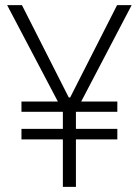

<svg xmlns="http://www.w3.org/2000/svg" viewBox="-20 -727 540 747"><path d="M247.6 -347.7H252.9L435.5 -707H492.2L295.9 -332H436.5V-292H275.4V-225.6H436.5V-184.6H275.4V0H224.6V-184.6H63.5V-225.6H224.6V-292H63.5V-332H205.1L7.8 -707H65.4Z"/></svg>

Font: Pretendard JP ExtraLight
Style: Regular
Weight: 200
Designer: Base glyphs from Inter by Rasmus Andersson; Hangeul glyphs from Noto Sans CJK(Source Han Sans) by Jang Soo-young and Kan
Foundry: Kil Hyung-jin
Version: Version 1.309